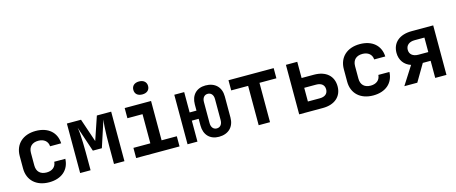

<svg xmlns="http://www.w3.org/2000/svg" viewBox="-46 -1418 4891 2060"><g transform="rotate(-15 2400.0 -388.0)"><path d="M309 10C446 10 535 -66 540 -189H417C413 -132 371 -99 309 -99C241 -99 200 -137 200 -206V-345C200 -413 241 -451 309 -451C371 -451 413 -418 417 -361H540C535 -484 446 -560 309 -560C167 -560 75 -476 75 -344V-206C75 -74 167 10 309 10Z M654 0H770V-94C770 -233 770 -394 754 -476L848 -197H948L1044 -491C1029 -402 1030 -224 1030 -94V0H1146V-550H987L899 -290L811 -550H654Z M1518 -642C1568 -642 1600 -669 1600 -714C1600 -758 1568 -786 1518 -786C1467 -786 1436 -758 1436 -714C1436 -669 1467 -642 1518 -642ZM1276 0H1758V-113H1589V-550H1296V-437H1464V-113H1276Z M2195 10C2301 10 2366 -55 2366 -158V-393C2366 -495 2301 -560 2195 -560C2095 -560 2033 -495 2033 -393V-324H1957V-550H1847V0H1957V-233H2033V-158C2033 -55 2095 10 2195 10ZM2195 -83C2158 -83 2134 -112 2134 -158V-393C2134 -438 2158 -467 2195 -467C2233 -467 2257 -438 2257 -393V-158C2257 -112 2233 -83 2195 -83Z M2637 0H2763V-437H2951V-550H2449V-437H2637Z M3087 0H3351C3481 0 3563 -71 3563 -184C3563 -300 3482 -370 3350 -370H3213V-550H3087ZM3213 -109V-261H3345C3403 -261 3436 -233 3436 -185C3436 -137 3403 -109 3345 -109Z M3909 10C4046 10 4135 -66 4140 -189H4017C4013 -132 3971 -99 3909 -99C3841 -99 3800 -137 3800 -206V-345C3800 -413 3841 -451 3909 -451C3971 -451 4013 -418 4017 -361H4140C4135 -484 4046 -560 3909 -560C3767 -560 3675 -476 3675 -344V-206C3675 -74 3767 10 3909 10Z M4255 0H4399L4511 -190H4598V0H4723V-550H4484C4348 -550 4266 -480 4266 -366C4266 -286 4311 -225 4384 -202ZM4489 -287C4428 -287 4391 -317 4391 -367C4391 -417 4429 -448 4489 -448H4598V-287Z"/></g></svg>

Font: JetBrains Mono
Style: Bold
Weight: 558
Monospace: yes
Designer: Philipp Nurullin, Konstantin Bulenkov
Foundry: JetBrains
Version: Version 2.305